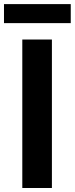

<svg xmlns="http://www.w3.org/2000/svg" viewBox="-20 -938 373 958"><path d="M91.3 0H239V-740.8H91.3ZM-0.1 -822.6H333V-917.5H-0.1Z"/></svg>

Font: Source Han Sans JP VF
Style: Regular
Weight: 250
Designer: Ryoko NISHIZUKA 西塚涼子 (kana, bopomofo & ideographs); Paul D. Hunt (Latin, Greek & Cyrillic); Sandoll Communications 산돌커뮤니
Foundry: Adobe
Version: Version 2.004;hotconv 1.0.118;makeotfexe 2.5.65603